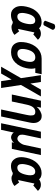

<svg xmlns="http://www.w3.org/2000/svg" viewBox="1204 -2024 1015 3462"><g transform="rotate(90 1711.0 -293.5)"><path d="M439.5 -582Q433.6 -569.8 415.5 -569.8Q397.5 -569.8 388.9 -571.3Q380.4 -572.8 369.1 -581.5Q351.6 -595.2 356 -606.4L413.1 -757.8Q417.5 -769 430.9 -774.7Q444.3 -780.3 456.1 -780.8H462.4Q487.3 -780.8 500.5 -769Q523.9 -749 515.6 -728.5ZM223.1 -260.7Q213.4 -215.8 213.4 -185.1Q213.4 -99.1 280.8 -99.1Q373.5 -99.1 407.7 -260.7Q416.5 -300.8 416.5 -335.9Q416.5 -421.9 349.6 -421.9Q257.8 -421.9 223.1 -260.7ZM697.3 -469.7 597.7 -385.7Q588.4 -402.3 564.5 -405.8L502 -112.3Q511.7 -112.8 524.7 -118.7Q537.6 -124.5 544.9 -132.3L609.4 -48.3Q582 -22.9 544.9 -8.5Q507.8 5.9 477.5 5.9Q469.7 6.8 465.3 6.8Q435.1 6.8 408.2 -11.7L376 -17.6L353.5 -6.3Q304.7 15.6 244.6 15.6Q162.1 15.6 117.2 -58.6Q89.4 -105 89.4 -170.9Q89.4 -209.5 100.1 -260.7Q127.4 -388.2 203.6 -462.2Q279.8 -536.1 375.5 -536.1Q425.8 -536.1 461.9 -516.1L491.2 -490.7Q531.7 -523.9 590.3 -523.9Q626 -523.9 655.3 -506.3Q684.6 -488.8 697.3 -469.7Z M748.5 -262.2Q775.4 -388.7 852.1 -462.9Q928.7 -537.1 1038.1 -537.1H1318.4L1294.4 -422.9H1210Q1219.7 -389.6 1219.7 -350.1Q1219.7 -310.5 1209.5 -262.2Q1182.6 -135.3 1106.4 -60.5Q1030.3 14.2 920.4 14.2Q810.5 14.2 766.1 -59.6Q738.3 -105.5 738.3 -159.7Q738.3 -213.9 748.5 -262.2ZM871.6 -262.2Q863.3 -222.2 863.3 -193.8Q863.3 -100.6 945.8 -100.6Q1054.2 -100.6 1088.4 -262.2Q1096.7 -301.3 1096.7 -330.1Q1096.7 -422.9 1014.2 -422.9Q906.2 -422.9 871.6 -262.2Z M1566.9 193.4H1443.8L1415 3.9L1306.2 193.4H1183.1L1389.6 -165L1335.4 -523.9H1458.5L1487.3 -334.5L1596.2 -523.9H1719.2L1512.7 -165Z M1810.5 0H1684.6L1795.9 -524.4H1921.9L1905.3 -445.3Q1935.5 -485.4 1984.1 -511.7Q2032.7 -538.1 2071.5 -538.1Q2110.4 -538.1 2132.8 -524.7Q2155.3 -511.2 2173.3 -484.4Q2198.2 -448.7 2198.2 -390.6Q2198.2 -360.4 2190.9 -326.2L2080.6 193.4H1954.6L2051.3 -262.2Q2062.5 -316.9 2062.5 -340.3Q2062.5 -389.2 2050 -402.6Q2037.6 -416 2025.6 -419.7Q2013.7 -423.3 1997.6 -423.3Q1943.4 -423.3 1909.7 -376.5Q1881.8 -337.9 1866.2 -261.7Z M2371.1 -38.1 2321.8 193.8H2202.6L2355 -523.9H2476.1L2413.1 -228Q2408.7 -208.5 2408.7 -190.7Q2408.7 -172.9 2410.9 -157Q2413.1 -141.1 2425.3 -127.4Q2449.7 -100.1 2482.2 -100.1Q2514.6 -100.1 2549.6 -142.1Q2584.5 -184.1 2594.2 -228L2657.2 -523.9H2776.4L2665 0H2545.9L2554.7 -41Q2538.6 -16.1 2509 -1Q2479.5 14.2 2456.1 14.2Q2432.6 14.2 2404.3 -2.2Q2376 -18.6 2371.1 -38.1Z M2947.8 -260.7Q2938 -215.8 2938 -185.1Q2938 -99.1 3005.4 -99.1Q3098.1 -99.1 3132.3 -260.7Q3141.1 -300.8 3141.1 -335.9Q3141.1 -421.9 3074.2 -421.9Q2982.4 -421.9 2947.8 -260.7ZM3421.9 -469.7 3322.3 -385.7Q3313 -402.3 3289.1 -405.8L3226.6 -112.3Q3236.3 -112.8 3249.3 -118.7Q3262.2 -124.5 3269.5 -132.3L3334 -48.3Q3306.6 -22.9 3269.5 -8.5Q3232.4 5.9 3202.1 5.9Q3194.3 6.8 3189.9 6.8Q3159.7 6.8 3132.8 -11.7L3100.6 -17.6L3078.1 -6.3Q3029.3 15.6 2969.2 15.6Q2886.7 15.6 2841.8 -58.6Q2814 -105 2814 -170.9Q2814 -209.5 2824.7 -260.7Q2852.1 -388.2 2928.2 -462.2Q3004.4 -536.1 3100.1 -536.1Q3150.4 -536.1 3186.5 -516.1L3215.8 -490.7Q3256.3 -523.9 3314.9 -523.9Q3350.6 -523.9 3379.9 -506.3Q3409.2 -488.8 3421.9 -469.7Z"/></g></svg>

Font: Tuffy
Style: BoldItalic
Weight: 700
Italic angle: -12°
Designer: Thatcher Ulrich, Karoly Barta, Michael Everson
Version: Version 001.271